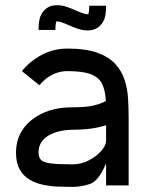

<svg xmlns="http://www.w3.org/2000/svg" viewBox="-20 -718 561 744"><path d="M260.3 -81.1Q293.9 -81.1 323.7 -96.4Q353.5 -111.8 372.1 -132.8Q390.6 -153.8 391.1 -171.9V-232.9Q339.4 -215.3 260.3 -215.3Q241.7 -215.3 219.2 -211.2Q196.8 -207 176.3 -197.3Q155.8 -187.5 142.6 -170.4Q129.4 -153.3 129.4 -127Q129.4 -108.9 138.4 -98.9Q147.5 -88.9 175.5 -85Q203.6 -81.1 260.3 -81.1ZM478.5 0.5H391.1V-85Q362.3 -16.6 328.6 -5.1Q294.9 6.3 260.3 6.3Q234.4 6.3 204.6 5.1Q174.8 3.9 146 -2.2Q117.2 -8.3 93.8 -22.5Q70.3 -36.6 56.2 -61.8Q42 -86.9 42 -127Q42 -204.6 102.8 -253.4Q163.6 -302.2 260.3 -302.2Q314 -302.2 344.2 -309.6Q374.5 -316.9 390.1 -327.1Q388.2 -366.7 376 -392.3Q363.8 -418 332.5 -430.2Q301.3 -442.4 240.7 -442.4Q194.8 -442.4 155.3 -410.6Q143.1 -400.4 132.8 -387.7L64.9 -442.4Q80.6 -461.9 99.6 -477.5Q163.6 -529.8 240.7 -529.8Q312 -529.8 356.9 -513.7Q401.9 -497.6 427 -470Q452.1 -442.4 463.1 -407.7Q474.1 -373 476.3 -335.2Q478.5 -297.4 478.5 -261.7ZM320.3 -600.1Q300.8 -600.1 282.5 -606.2Q264.2 -612.3 247.1 -620.1Q213.4 -635.3 200.2 -635.3H198.7Q194.8 -628.9 194.8 -602.1H129.4Q129.4 -633.3 135.7 -652.8Q154.3 -697.8 200.2 -697.8Q219.7 -697.8 238 -691.7Q256.3 -685.5 273.4 -677.7Q307.1 -662.6 320.3 -662.6H321.8Q325.7 -668.9 325.7 -695.8H391.1Q391.1 -664.6 384.8 -645Q366.2 -600.1 320.3 -600.1Z"/></svg>

Font: Qaz
Style: Regular
Weight: 400
Designer: GGBotNet
Foundry: f0n7
Version: 0.70